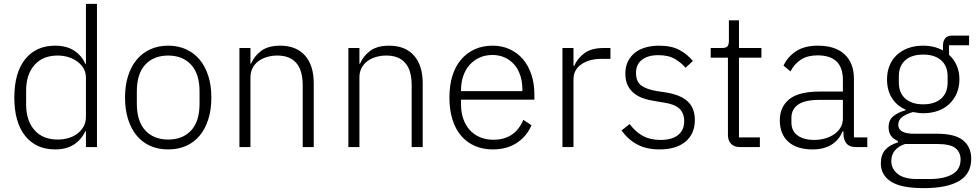

<svg xmlns="http://www.w3.org/2000/svg" viewBox="-20 -760 5054 992"><path d="M424 -82H421Q401 -39 362.5 -13.5Q324 12 265 12Q166 12 110 -58Q54 -128 54 -256Q54 -384 110 -454Q166 -524 265 -524Q324 -524 363 -498.5Q402 -473 421 -430H424V-740H481V0H424ZM278 -39Q308 -39 334.5 -47Q361 -55 381 -70.5Q401 -86 412.5 -107.5Q424 -129 424 -156V-359Q424 -384 412.5 -405Q401 -426 381 -441Q361 -456 334.5 -464.5Q308 -473 278 -473Q201 -473 158 -424Q115 -375 115 -292V-220Q115 -137 158 -88Q201 -39 278 -39Z M849 12Q798 12 757 -6Q716 -24 687 -58.5Q658 -93 642 -143Q626 -193 626 -256Q626 -319 642 -368.5Q658 -418 687 -452.5Q716 -487 757 -505.5Q798 -524 849 -524Q900 -524 941 -505.5Q982 -487 1011 -452.5Q1040 -418 1056 -368.5Q1072 -319 1072 -256Q1072 -193 1056 -143Q1040 -93 1011 -58.5Q982 -24 941 -6Q900 12 849 12ZM849 -39Q924 -39 967.5 -86Q1011 -133 1011 -224V-288Q1011 -378 967.5 -425.5Q924 -473 849 -473Q774 -473 730.5 -426Q687 -379 687 -288V-224Q687 -134 730.5 -86.5Q774 -39 849 -39Z M1217 0V-512H1274V-431H1277Q1294 -471 1330 -497.5Q1366 -524 1428 -524Q1510 -524 1555.5 -473.5Q1601 -423 1601 -329V0H1544V-319Q1544 -397 1510.5 -435Q1477 -473 1413 -473Q1386 -473 1361 -466Q1336 -459 1316.5 -445Q1297 -431 1285.5 -409.5Q1274 -388 1274 -360V0Z M1780 0V-512H1837V-431H1840Q1857 -471 1893 -497.5Q1929 -524 1991 -524Q2073 -524 2118.5 -473.5Q2164 -423 2164 -329V0H2107V-319Q2107 -397 2073.5 -435Q2040 -473 1976 -473Q1949 -473 1924 -466Q1899 -459 1879.5 -445Q1860 -431 1848.5 -409.5Q1837 -388 1837 -360V0Z M2526 12Q2475 12 2433.5 -6Q2392 -24 2362.5 -58.5Q2333 -93 2317.5 -143Q2302 -193 2302 -256Q2302 -319 2317.5 -368.5Q2333 -418 2362.5 -452.5Q2392 -487 2433 -505.5Q2474 -524 2525 -524Q2574 -524 2614 -505.5Q2654 -487 2682 -454Q2710 -421 2725.5 -374.5Q2741 -328 2741 -272V-245H2362V-220Q2362 -180 2373.5 -146.5Q2385 -113 2406.5 -89Q2428 -65 2459 -51.5Q2490 -38 2529 -38Q2641 -38 2684 -141L2726 -113Q2702 -56 2650.5 -22Q2599 12 2526 12ZM2525 -476Q2488 -476 2458 -462.5Q2428 -449 2406.5 -425Q2385 -401 2373.5 -367.5Q2362 -334 2362 -294V-289H2679V-297Q2679 -337 2668 -370.5Q2657 -404 2636.5 -427Q2616 -450 2587.5 -463Q2559 -476 2525 -476Z M2886 0V-512H2943V-420H2947Q2962 -456 2998 -484Q3034 -512 3100 -512H3134V-456H3089Q3025 -456 2984 -428Q2943 -400 2943 -350V0Z M3388 12Q3321 12 3273.5 -13Q3226 -38 3191 -86L3233 -119Q3265 -77 3303 -57Q3341 -37 3392 -37Q3451 -37 3483 -62Q3515 -87 3515 -134Q3515 -175 3490.5 -198.5Q3466 -222 3410 -230L3368 -237Q3333 -242 3304 -252Q3275 -262 3254.5 -279Q3234 -296 3222.5 -320.5Q3211 -345 3211 -380Q3211 -416 3224.5 -443Q3238 -470 3261 -488Q3284 -506 3316 -515Q3348 -524 3385 -524Q3449 -524 3490 -502Q3531 -480 3560 -445L3522 -410Q3502 -434 3468.5 -454.5Q3435 -475 3382 -475Q3327 -475 3296.5 -451Q3266 -427 3266 -383Q3266 -338 3293.5 -318Q3321 -298 3376 -289L3417 -283Q3495 -271 3532.5 -236.5Q3570 -202 3570 -140Q3570 -68 3521.5 -28Q3473 12 3388 12Z M3804 0Q3773 0 3757 -17Q3741 -34 3741 -63V-462H3652V-512H3710Q3731 -512 3738.5 -520.5Q3746 -529 3746 -551V-655H3798V-512H3914V-462H3798V-50H3906V0Z M4403 0Q4370 0 4355 -17Q4340 -34 4338 -63V-81H4333Q4316 -38 4277 -13Q4238 12 4178 12Q4097 12 4053 -27.5Q4009 -67 4009 -139Q4009 -207 4057.5 -247Q4106 -287 4217 -287H4335V-347Q4335 -474 4204 -474Q4153 -474 4119 -452.5Q4085 -431 4064 -391L4028 -421Q4049 -466 4092.5 -495Q4136 -524 4206 -524Q4296 -524 4344 -479Q4392 -434 4392 -353V-50H4461V0ZM4186 -37Q4217 -37 4244 -45Q4271 -53 4291.5 -67.5Q4312 -82 4323.5 -102.5Q4335 -123 4335 -149V-244H4215Q4138 -244 4103.5 -219.5Q4069 -195 4069 -152V-128Q4069 -83 4101 -60Q4133 -37 4186 -37Z M4998 60Q4998 138 4935.5 175Q4873 212 4752 212Q4635 212 4583 178Q4531 144 4531 84Q4531 40 4554 14Q4577 -12 4619 -24V-32Q4571 -51 4571 -102Q4571 -140 4596 -160Q4621 -180 4658 -190V-194Q4613 -214 4588 -254Q4563 -294 4563 -350Q4563 -389 4576 -421Q4589 -453 4613.5 -476Q4638 -499 4672.5 -511.5Q4707 -524 4749 -524Q4808 -524 4852 -499V-524Q4852 -547 4863 -561.5Q4874 -576 4899 -576H4987V-526H4883V-477Q4909 -454 4923 -421.5Q4937 -389 4937 -350Q4937 -311 4923.5 -279Q4910 -247 4885.5 -223.5Q4861 -200 4826.5 -187.5Q4792 -175 4750 -175Q4736 -175 4723 -177Q4710 -179 4697 -181Q4664 -172 4642.5 -156.5Q4621 -141 4621 -115Q4621 -69 4703 -69H4822Q4915 -69 4956.5 -34.5Q4998 0 4998 60ZM4943 64Q4943 27 4916.5 5.5Q4890 -16 4822 -16H4656Q4623 -5 4604 17Q4585 39 4585 72Q4585 112 4618 138.5Q4651 165 4718 165H4782Q4857 165 4900 140.5Q4943 116 4943 64ZM4750 -221Q4809 -221 4842.5 -250.5Q4876 -280 4876 -334V-366Q4876 -419 4842.5 -448.5Q4809 -478 4750 -478Q4690 -478 4657 -448.5Q4624 -419 4624 -366V-334Q4624 -280 4657.5 -250.5Q4691 -221 4750 -221Z"/></svg>

Font: IBM Plex Sans Arabic Light
Style: Regular
Weight: 300
Designer: Mike Abbink, Paul van der Laan, Pieter van Rosmalen, Wael Morcos, Khajak Apelian
Foundry: Bold Monday
Version: Version 1.2